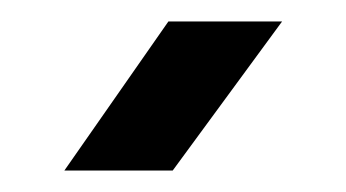

<svg xmlns="http://www.w3.org/2000/svg" viewBox="-20 -799 323 179"><path d="M40 -640 137 -779H243L141 -640Z"/></svg>

Font: Big Shoulders Stencil Text Black
Style: Regular
Weight: 900
Designer: Patric King
Foundry: XO Type Co
Version: Version 1.000